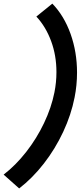

<svg xmlns="http://www.w3.org/2000/svg" viewBox="-73 -866 463 1074"><path d="M231.4 -349.1Q242.7 -405.3 242.7 -462.9Q242.7 -555.7 212.9 -636.2Q183.1 -716.8 130.4 -773.4L219.7 -845.7Q285.6 -777.8 321.8 -676.3Q357.9 -574.7 357.9 -460Q357.9 -389.2 344.2 -320.8Q325.2 -224.1 280.5 -128.4Q235.8 -32.7 172.1 49.1Q108.4 130.9 34.2 188L-52.7 110.8Q15.1 58.6 73.7 -16.4Q132.3 -91.3 173.3 -177.5Q214.4 -263.7 231.4 -349.1Z"/></svg>

Font: Reddit Sans Vanilla ExtraBold
Style: Italic
Weight: 800
Italic angle: -11.25°
Designer: Stephen Hutchings
Version: Version 1.013